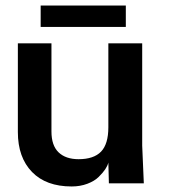

<svg xmlns="http://www.w3.org/2000/svg" viewBox="-20 -656 619 687"><path d="M236.3 11.2Q145 11.2 94.7 -40.5Q43.9 -92.8 43.9 -183.6V-501H164.1V-185.5Q164.1 -135.3 189.7 -110.8Q215.3 -86.4 261.2 -86.4Q315.4 -86.4 341.6 -113.5Q367.7 -140.6 367.7 -200.7V-501H488.8V-134.8L494.6 0H369.6L367.7 -74.2Q365.2 -63.5 356.7 -50.5Q348.1 -37.6 333 -22.9Q318.4 -8.3 292.7 1.5Q267.1 11.2 236.3 11.2ZM125.5 -559.6V-636.2H430.2V-559.6Z"/></svg>

Font: Ride
Style: Bold
Weight: 700
Version: Version 3.000